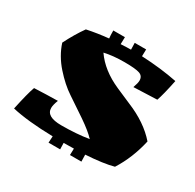

<svg xmlns="http://www.w3.org/2000/svg" viewBox="-138 -709 928 916"><g transform="rotate(30 326.0 -251.0)"><path d="M236 58 238 22Q99 19 12 -1Q32 -95 46 -133Q113 -136 175 -137Q164 -109 164 -92Q164 -44 247 -44Q330 -44 398 -55Q371 -84 315.5 -122Q260 -160 213.5 -190.5Q167 -221 120.5 -273.5Q74 -326 54 -388Q85 -450 120 -499Q177 -511 238 -517Q236 -531 236 -560H300Q299 -547 299 -521Q335 -523 355 -523Q354 -535 354 -560H417L416 -522Q523 -517 613 -499Q596 -416 583 -379Q558 -378 518 -376.5Q478 -375 454 -374Q464 -402 464 -415Q464 -440 442 -448Q420 -456 358 -456Q296 -456 248 -445Q297 -374 393 -332Q434 -314 476 -296Q581 -253 642 -183Q619 -81 568 -1Q513 14 416 20Q416 46 417 58H354Q354 34 355 22Q336 23 299 23Q299 47 300 58Z"/></g></svg>

Font: Ruslan Display
Style: Regular
Weight: 400
Version: Version 1.001